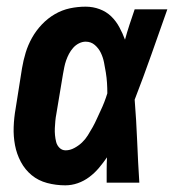

<svg xmlns="http://www.w3.org/2000/svg" viewBox="-20 -548 540 576"><path d="M176 8Q148 8 121.5 1Q95 -6 75 -22.5Q55 -39 42.5 -62.5Q30 -86 25 -112.5Q20 -139 21 -167Q22 -195 27 -223L46 -343Q50 -367 57 -390Q64 -413 76 -434.5Q88 -456 105.5 -474.5Q123 -493 144.5 -505.5Q166 -518 189.5 -523Q213 -528 237 -528Q259 -528 279 -520.5Q299 -513 313.5 -499Q328 -485 338 -466.5Q348 -448 355 -429Q361 -451 368.5 -474Q376 -497 384 -520H482Q458 -452 434 -384Q410 -316 384 -249Q389 -187 391.5 -124.5Q394 -62 398 0H300Q300 -19 300 -38Q300 -57 301 -76Q290 -60 277 -44.5Q264 -29 248 -17Q232 -5 213.5 1.5Q195 8 176 8ZM177 -97Q190 -97 203 -104Q216 -111 226 -120.5Q236 -130 243.5 -142Q251 -154 258 -166.5Q265 -179 270.5 -191.5Q276 -204 282 -216.5Q288 -229 293 -242Q298 -255 302 -268Q302 -284 301 -299.5Q300 -315 297.5 -330.5Q295 -346 292 -361Q289 -376 282.5 -389.5Q276 -403 264.5 -413Q253 -423 237 -423Q227 -423 217 -418Q207 -413 199.5 -404.5Q192 -396 187 -386.5Q182 -377 178.5 -367Q175 -357 173 -347Q171 -337 169 -326L149 -206Q147 -196 146 -185Q145 -174 144.5 -163.5Q144 -153 145 -142.5Q146 -132 148.5 -122Q151 -112 158.5 -104.5Q166 -97 177 -97Z"/></svg>

Font: Iosevka Curly Slab Extrabold
Style: Italic
Weight: 800
Italic angle: -9°
Monospace: yes
Designer: Belleve Invis
Foundry: Belleve Invis
Version: Version 22.1.2; ttfautohint (v1.8.4)